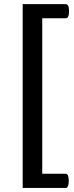

<svg xmlns="http://www.w3.org/2000/svg" viewBox="-20 -836 359 934"><path d="M299.8 9.3Q314.5 9.3 314.5 43.5Q314.5 78.1 299.8 78.1H90.3V-815.9H299.8Q315.9 -815.9 315.9 -781.7Q315.9 -747.1 299.8 -747.1H185.5V9.3Z"/></svg>

Font: Copse
Style: Regular
Weight: 400
Version: Version 1.000